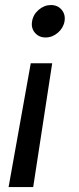

<svg xmlns="http://www.w3.org/2000/svg" viewBox="-20 -573 317 774"><path d="M14.6 181.2 104 -317.9H190.4L113.8 181.2ZM163.6 -421.9Q137.2 -421.9 120.8 -440.9Q104.5 -460 109.4 -487.3Q113.8 -514.6 136.2 -533.7Q158.7 -552.7 185.1 -552.7Q212.4 -552.7 228.5 -533.7Q244.6 -514.6 240.2 -487.3Q235.4 -460 213.1 -440.9Q190.9 -421.9 163.6 -421.9Z"/></svg>

Font: Inter 17pt
Style: Italic
Weight: 400
Italic angle: -9.3988°
Version: Version 4.001;git-66647c0bb